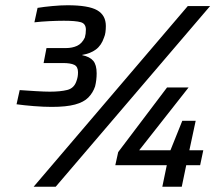

<svg xmlns="http://www.w3.org/2000/svg" viewBox="-20 -711 839 731"><path d="M177 -304Q147 -304 109 -307Q71 -310 43 -314L55 -368Q84 -366 116.5 -364Q149 -362 170 -362Q210 -362 236 -368.5Q262 -375 271 -402Q274 -410 275.5 -418Q277 -426 277 -436Q277 -457 263 -464Q249 -471 219 -471H146L157 -528H231Q255 -528 273.5 -536.5Q292 -545 303 -568Q305 -575 306 -582.5Q307 -590 307 -598Q307 -621 287.5 -626.5Q268 -632 223 -632Q198 -632 167.5 -630.5Q137 -629 111 -626L123 -681Q147 -685 179.5 -688Q212 -691 237 -691Q317 -691 350 -672Q383 -653 383 -612Q383 -600 381.5 -588.5Q380 -577 376 -568Q366 -538 345 -522.5Q324 -507 293 -502V-501Q322 -495 335 -479.5Q348 -464 348 -432Q348 -419 346.5 -406.5Q345 -394 342 -382Q334 -358 316.5 -340Q299 -322 265.5 -313Q232 -304 177 -304ZM108 0 695 -688H780L192 0ZM598 0 615 -82H419L430 -132L616 -378H698L510 -139H629L674 -251H725L701 -139H754L742 -82H689L672 0Z"/></svg>

Font: Saira Thin Medium
Style: Italic
Weight: 500
Italic angle: -12°
Version: Version 1.101